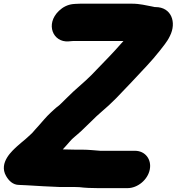

<svg xmlns="http://www.w3.org/2000/svg" viewBox="-26 -792 936 1018"><path d="M98.2 189.5C103.7 189.5 109.6 189.8 117.1 190.4C171.6 194.3 233 197 290.4 199.5H369.2C378.2 199.5 384.9 199.7 394.4 200.3C425.8 204.2 459.6 205.5 494 205.5H650C704 205.5 757.4 161 768.1 107C778.8 53.6 744.4 7.5 689.5 7.5H505.8C476.4 5.5 443.9 1.5 408.7 1.5H372.7C349.5 1.5 329.8 0.9 306.8 0.1C317.4 -11.7 329.6 -24.5 345 -42.6C364.5 -65.7 393.5 -83.9 425.9 -117.7L456.5 -147.3C466.7 -157.5 475 -165.6 485 -175.1L513 -200C536.4 -219.6 566.6 -247.3 589.8 -271.1C641.8 -325 703.2 -389.7 754.2 -445C775.7 -468.3 799.1 -494.7 822.6 -524.8C837.6 -545.4 859.1 -567.7 875.1 -601.6C911.3 -673.3 883 -754.5 798.6 -754.5H795C791 -755.5 785 -756.8 778.8 -757.9C747.7 -763.3 716.8 -772.5 672.2 -772.5H400.2C392.7 -772.5 384.6 -772.1 373.2 -771.4L360 -770.3C332.4 -767.1 307.3 -754.5 286.6 -734.7C212.7 -664.1 255.2 -566.2 337.4 -572.6L349.9 -573.7C356.4 -574.3 359.9 -574.5 360.7 -574.5H628.5C624 -569.5 619.9 -565 614.7 -559.2C579 -518 528.5 -466 489.5 -426C489.1 -425.7 488.5 -425.1 488.1 -424.6C450.8 -383.4 408.6 -346.9 363.5 -307.1C340.5 -285.8 317.1 -261.5 297.9 -243.2C292.6 -238.1 287.7 -233 282.4 -229.3C268.6 -219.8 257.9 -208.1 243.3 -195.3C219 -172.9 197.1 -145.7 178.9 -125.3C166.1 -112.2 153.7 -96.6 145.4 -87.7C130.7 -74.1 117.9 -61.6 108.2 -53.5L85.4 -34.5C78.2 -28.6 71.4 -22.6 64 -15.8C41.1 5.6 -34.6 69.9 6.2 141C20.2 165.4 41.8 188.5 75.4 188.5C82.4 188.5 90.3 189.5 98.2 189.5Z"/></svg>

Font: Smoothie
Style: ExBdIt
Weight: 800
Foundry: Cannot Into Space Fonts
Version: Version 0.8